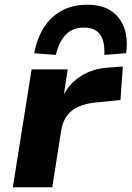

<svg xmlns="http://www.w3.org/2000/svg" viewBox="-20 -788 554 808"><path d="M34 0 113 -496H265L246 -372H240Q264 -430 316 -465Q368 -500 441 -504L497 -508L487 -367L386 -357Q341 -353 310 -339Q279 -325 261.5 -300.5Q244 -276 238 -242L200 0ZM215 -557 124 -564Q136 -628 165.5 -673.5Q195 -719 240.5 -743.5Q286 -768 347 -768Q408 -768 446.5 -743Q485 -718 502 -672.5Q519 -627 511 -564L419 -557Q422 -614 401 -643Q380 -672 333 -672Q286 -672 257.5 -643Q229 -614 215 -557Z"/></svg>

Font: Nunito Sans 10pt SemiExpanded ExtraBold
Style: Italic
Weight: 800
Width: 6
Italic angle: -9°
Designer: Vernon Adams
Foundry: Vernon Adams
Version: Version 3.101;gftools[0.9.27]